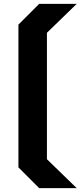

<svg xmlns="http://www.w3.org/2000/svg" viewBox="-20 -770 432 990"><path d="M182 200 75 93V-643L182 -750H375.5L222 -601V51L375.5 200ZM212.5 132.5 213 133.5 145.5 66.5V-624.5L212.5 -690.5V-690L146 -624.5V66.5Z"/></svg>

Font: Tourney Thin Black
Style: Regular
Weight: 900
Version: Version 1.015